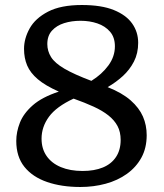

<svg xmlns="http://www.w3.org/2000/svg" viewBox="-20 -734 656 767"><path d="M301 13Q226 13 168 -7Q110 -27 77.5 -67.5Q45 -108 45 -171Q45 -207 59.5 -244Q74 -281 111 -313.5Q148 -346 215 -368Q161 -392 131 -417.5Q101 -443 88.5 -472.5Q76 -502 76 -539Q76 -580 98.5 -620.5Q121 -661 172 -687.5Q223 -714 307 -714Q385 -714 434.5 -694Q484 -674 508 -640Q532 -606 532 -563Q532 -521 515 -488Q498 -455 470.5 -430Q443 -405 410 -386Q468 -363 502 -333Q536 -303 551 -268.5Q566 -234 566 -194Q566 -143 545 -104.5Q524 -66 487 -39.5Q450 -13 402 0Q354 13 301 13ZM310 -51Q357 -51 391 -65Q425 -79 443.5 -107Q462 -135 462 -175Q462 -207 449.5 -230.5Q437 -254 413 -273Q389 -292 354 -308Q319 -324 274 -340Q205 -308 175.5 -267.5Q146 -227 146 -180Q146 -140 166 -111Q186 -82 223 -66.5Q260 -51 310 -51ZM345 -411Q387 -437 413 -472.5Q439 -508 439 -549Q439 -585 419.5 -607.5Q400 -630 369 -640.5Q338 -651 302 -651Q266 -651 236 -641.5Q206 -632 187.5 -611.5Q169 -591 169 -558Q169 -530 184 -506Q199 -482 237.5 -459.5Q276 -437 345 -411Z"/></svg>

Font: Literata Variable Black
Style: Regular
Weight: 900
Designer: Latin by Veronika Burian and Jose Scaglione. Greek by Irene Vlachou. Cyrillic by Vera Evstafieva.
Foundry: TypeTogether
Version: Version 3.021